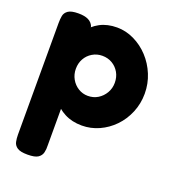

<svg xmlns="http://www.w3.org/2000/svg" viewBox="-130 -590 812 904"><g transform="rotate(20 276.0 -137.5)"><path d="M303 0Q254 0 216.5 -19.5Q179 -39 154.5 -72.5Q130 -106 117.5 -150Q105 -194 106 -245Q106 -294 119 -338.5Q132 -383 156.5 -417.5Q181 -452 217.5 -471.5Q254 -491 303 -491Q347 -491 388.5 -471Q430 -451 462 -416.5Q494 -382 512.5 -337Q531 -292 531 -242Q531 -192 512.5 -147.5Q494 -103 462 -70Q430 -37 389 -18.5Q348 0 303 0ZM110 216Q74 216 58.5 205.5Q43 195 39.5 178.5Q36 162 36 143V-416Q36 -436 39 -452.5Q42 -469 57.5 -480Q73 -491 109 -491Q140 -491 158.5 -482Q177 -473 185 -454V142Q186 161 182 178Q178 195 162.5 205.5Q147 216 110 216ZM282 -141Q310 -141 332 -154.5Q354 -168 367.5 -191Q381 -214 381 -242Q381 -271 368 -293.5Q355 -316 333 -329Q311 -342 283 -342Q256 -342 233.5 -328.5Q211 -315 198.5 -292.5Q186 -270 186 -242Q186 -214 199 -191Q212 -168 234 -154.5Q256 -141 282 -141Z"/></g></svg>

Font: Fredoka SemiBold
Style: Regular
Weight: 600
Designer: Ben Nathan
Foundry: Milena B. Brandão, Ben Nathan
Version: Version 2.001